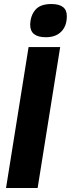

<svg xmlns="http://www.w3.org/2000/svg" viewBox="-20 -934 352 954"><path d="M235 -914Q313 -914 312 -853Q312 -805 284.5 -777Q257 -749 208 -749Q130 -749 130 -811Q131 -856 155.5 -885Q180 -914 235 -914ZM10 0 122 -700H279L167 0Z"/></svg>

Font: Georama
Style: Bold Italic
Weight: 700
Italic angle: -9°
Designer: Jean-Baptiste Levee
Foundry: Production Type
Version: Version 1.000